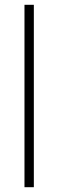

<svg xmlns="http://www.w3.org/2000/svg" viewBox="-20 -780 242 800"><path d="M121 0H82V-760H121Z"/></svg>

Font: Noto Sans Sinhala SemiCondensed ExtraLight
Style: Regular
Weight: 200
Width: 4
Designer: Jelle Bosma - Monotype Design Team
Foundry: Monotype Imaging Inc.
Version: Version 2.006; ttfautohint (v1.8.4.7-5d5b)